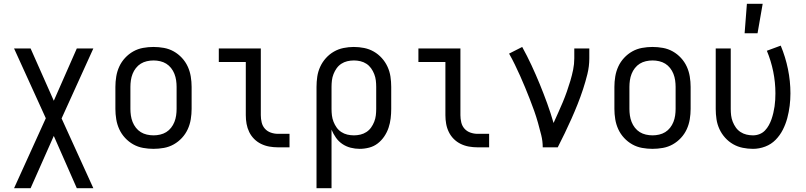

<svg xmlns="http://www.w3.org/2000/svg" viewBox="-20 -775 4240 1010"><path d="M471 215H384L263 -60L141 215H54L221 -153L54 -520H141L263 -245L384 -520H471L304 -152Z M787 8Q760 8 732.5 3Q705 -2 681 -15.5Q657 -29 638 -49.5Q619 -70 607.5 -95Q596 -120 591.5 -147.5Q587 -175 587 -202V-318Q587 -345 591.5 -372.5Q596 -400 607.5 -425Q619 -450 638 -470.5Q657 -491 681 -504.5Q705 -518 732.5 -523Q760 -528 787 -528Q815 -528 842.5 -523Q870 -518 894 -504.5Q918 -491 937 -470.5Q956 -450 967.5 -425Q979 -400 983.5 -372.5Q988 -345 988 -318V-202Q988 -175 983.5 -147.5Q979 -120 967.5 -95Q956 -70 937 -49.5Q918 -29 894 -15.5Q870 -2 842.5 3Q815 8 787 8ZM788 -63Q805 -63 822.5 -67Q840 -71 854.5 -80Q869 -89 880 -103Q891 -117 897.5 -133.5Q904 -150 906.5 -167.5Q909 -185 909 -202V-318Q909 -335 906.5 -352.5Q904 -370 897.5 -386.5Q891 -403 880 -417Q869 -431 854.5 -440Q840 -449 822.5 -453Q805 -457 788 -457Q770 -457 752.5 -453Q735 -449 720.5 -440Q706 -431 695 -417Q684 -403 677.5 -386.5Q671 -370 668.5 -352.5Q666 -335 666 -318V-202Q666 -185 668.5 -167.5Q671 -150 677.5 -133.5Q684 -117 695 -103Q706 -89 720.5 -80Q735 -71 752.5 -67Q770 -63 788 -63Z M1503 0H1442Q1419 0 1396.5 -4Q1374 -8 1353.5 -18Q1333 -28 1317 -44Q1301 -60 1291 -80.5Q1281 -101 1277 -123.5Q1273 -146 1273 -169V-449H1131V-520H1352V-169Q1352 -150 1356.5 -131Q1361 -112 1373.5 -98Q1386 -84 1404.5 -77.5Q1423 -71 1442 -71H1503Z M1645 215V-318Q1645 -345 1649 -372Q1653 -399 1664.5 -424Q1676 -449 1694.5 -469.5Q1713 -490 1736.5 -503.5Q1760 -517 1787 -522.5Q1814 -528 1841 -528Q1869 -528 1896 -522.5Q1923 -517 1946.5 -503.5Q1970 -490 1988.5 -469.5Q2007 -449 2018.5 -424Q2030 -399 2034 -372Q2038 -345 2038 -318V-202Q2038 -177 2035 -152Q2032 -127 2024 -103Q2016 -79 2001.5 -57.5Q1987 -36 1967 -20.5Q1947 -5 1922 1.5Q1897 8 1872 8Q1848 8 1824.5 2Q1801 -4 1781 -17.5Q1761 -31 1747 -51Q1733 -71 1724 -93V215ZM1842 -63Q1859 -63 1876 -67Q1893 -71 1907.5 -80.5Q1922 -90 1932 -104Q1942 -118 1948.5 -134.5Q1955 -151 1957 -168Q1959 -185 1959 -202V-318Q1959 -335 1957 -352Q1955 -369 1948.5 -385.5Q1942 -402 1932 -416Q1922 -430 1907.5 -439.5Q1893 -449 1876 -453Q1859 -457 1842 -457Q1824 -457 1807 -453Q1790 -449 1775.5 -439.5Q1761 -430 1751 -416Q1741 -402 1734.5 -385.5Q1728 -369 1726 -352Q1724 -335 1724 -318V-202Q1724 -185 1726 -168Q1728 -151 1734.5 -134.5Q1741 -118 1751 -104Q1761 -90 1775.5 -80.5Q1790 -71 1807 -67Q1824 -63 1842 -63Z M2553 0H2492Q2469 0 2446.5 -4Q2424 -8 2403.5 -18Q2383 -28 2367 -44Q2351 -60 2341 -80.5Q2331 -101 2327 -123.5Q2323 -146 2323 -169V-449H2181V-520H2402V-169Q2402 -150 2406.5 -131Q2411 -112 2423.5 -98Q2436 -84 2454.5 -77.5Q2473 -71 2492 -71H2553Z M2835 0Q2835 -33 2827 -65Q2819 -97 2810 -129Q2801 -161 2790 -192Q2779 -223 2767 -253.5Q2755 -284 2742.5 -314.5Q2730 -345 2716.5 -375Q2703 -405 2688.5 -435Q2674 -465 2658 -493L2727 -528Q2753 -481 2776 -431.5Q2799 -382 2819.5 -332Q2840 -282 2858.5 -231Q2877 -180 2892 -128Q2904 -155 2916.5 -182.5Q2929 -210 2940.5 -237.5Q2952 -265 2962 -293.5Q2972 -322 2980.5 -350.5Q2989 -379 2995 -408.5Q3001 -438 3001 -468V-520H3080V-468Q3080 -426 3070 -385.5Q3060 -345 3047 -305.5Q3034 -266 3018.5 -227Q3003 -188 2986 -150Q2969 -112 2951 -74.5Q2933 -37 2914 0Z M3412 8Q3385 8 3357.5 3Q3330 -2 3306 -15.5Q3282 -29 3263 -49.5Q3244 -70 3232.5 -95Q3221 -120 3216.5 -147.5Q3212 -175 3212 -202V-318Q3212 -345 3216.5 -372.5Q3221 -400 3232.5 -425Q3244 -450 3263 -470.5Q3282 -491 3306 -504.5Q3330 -518 3357.5 -523Q3385 -528 3412 -528Q3440 -528 3467.5 -523Q3495 -518 3519 -504.5Q3543 -491 3562 -470.5Q3581 -450 3592.5 -425Q3604 -400 3608.5 -372.5Q3613 -345 3613 -318V-202Q3613 -175 3608.5 -147.5Q3604 -120 3592.5 -95Q3581 -70 3562 -49.5Q3543 -29 3519 -15.5Q3495 -2 3467.5 3Q3440 8 3412 8ZM3413 -63Q3430 -63 3447.5 -67Q3465 -71 3479.5 -80Q3494 -89 3505 -103Q3516 -117 3522.5 -133.5Q3529 -150 3531.5 -167.5Q3534 -185 3534 -202V-318Q3534 -335 3531.5 -352.5Q3529 -370 3522.5 -386.5Q3516 -403 3505 -417Q3494 -431 3479.5 -440Q3465 -449 3447.5 -453Q3430 -457 3413 -457Q3395 -457 3377.5 -453Q3360 -449 3345.5 -440Q3331 -431 3320 -417Q3309 -403 3302.5 -386.5Q3296 -370 3293.5 -352.5Q3291 -335 3291 -318V-202Q3291 -185 3293.5 -167.5Q3296 -150 3302.5 -133.5Q3309 -117 3320 -103Q3331 -89 3345.5 -80Q3360 -71 3377.5 -67Q3395 -63 3413 -63Z M3941 8Q3914 8 3887 2.5Q3860 -3 3836.5 -16.5Q3813 -30 3794.5 -50.5Q3776 -71 3764.5 -96Q3753 -121 3749 -148Q3745 -175 3745 -202V-520H3824V-202Q3824 -185 3826 -168Q3828 -151 3834.5 -134.5Q3841 -118 3851 -104Q3861 -90 3875.5 -80.5Q3890 -71 3907 -67Q3924 -63 3941 -63Q3959 -63 3975.5 -69.5Q3992 -76 4004 -88.5Q4016 -101 4024.5 -116.5Q4033 -132 4038.5 -148Q4044 -164 4048 -181Q4052 -198 4054.5 -215Q4057 -232 4058 -249.5Q4059 -267 4059 -284Q4059 -342 4047.5 -398.5Q4036 -455 4014 -508L4087 -535Q4112 -475 4125 -411.5Q4138 -348 4138 -284Q4138 -251 4134 -218.5Q4130 -186 4121.5 -154Q4113 -122 4098 -92.5Q4083 -63 4060 -39.5Q4037 -16 4005.5 -4Q3974 8 3941 8ZM3897 -600 3909 -755H3992L3965 -600Z"/></svg>

Font: Iosevka Pride
Style: Regular
Weight: 400
Monospace: yes
Designer: Belleve Invis
Foundry: Belleve Invis
Version: Version 30.3.1; ttfautohint (v1.8.4)